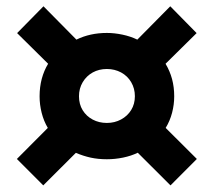

<svg xmlns="http://www.w3.org/2000/svg" viewBox="-20 -648 665 598"><path d="M32.6 -152.9 128.9 -249.6Q116.3 -270.9 109.8 -296.4Q103.3 -321.9 103.3 -348Q103.3 -377 110.1 -402.6Q117 -428.3 129.9 -449.4L33.3 -544.9L115.4 -628.4L218 -524.6Q260.3 -545.4 312.9 -545.4Q335.9 -545.4 361 -540.2Q386.1 -535 407.7 -524.6L510.3 -628.4L592.4 -544.9L495.6 -449.4Q509.1 -426.9 515.9 -401.7Q522.6 -376.6 522.6 -348Q522.6 -322.1 515.9 -296.5Q509.1 -270.9 496 -249.6L593.1 -152.9L511 -70.6L409.1 -172.3Q388.3 -162.3 363.1 -157.1Q338 -152 312.9 -152Q285.6 -152 262.2 -157.1Q238.9 -162.3 216.3 -172L114.7 -70.6ZM400.1 -348.3Q400.1 -372.4 388.6 -392Q377.1 -411.6 357.1 -422.4Q337 -433.1 312.9 -433.1Q288.4 -433.1 268.9 -422.4Q249.3 -411.6 237.6 -392Q226 -372.4 226 -348.3Q226 -323.4 237.5 -304.7Q249 -286 268.7 -275.6Q288.4 -265.1 312.9 -265.1Q337 -265.1 357.1 -275.9Q377.1 -286.7 388.6 -305.4Q400.1 -324.1 400.1 -348.3Z"/></svg>

Font: Mona Sans VF XLt
Style: Regular
Weight: 200
Designer: Deni Anggara
Foundry: GitHub
Version: Version 2.000;Glyphs 3.2.3 (3260)